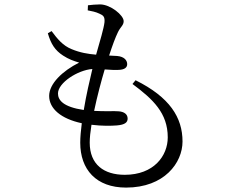

<svg xmlns="http://www.w3.org/2000/svg" viewBox="-20 -803 1040 871"><path d="M214 -662 197 -652C211 -604 229 -575 266 -551C292 -534 313 -527 339 -519C263 -481 203 -423 203 -368C203 -310 257 -264 351 -244C347 -212 344 -181 344 -156C344 -34 416 48 552 48C726 48 808 -65 808 -161C808 -270 750 -362 595 -439L581 -422C674 -353 741 -290 741 -180C741 -96 678 -10 546 -10C452 -10 387 -56 387 -156C387 -178 390 -206 395 -237C443 -231 485 -232 510 -234C547 -237 559 -248 559 -265C559 -285 543 -296 519 -298C498 -300 457 -297 407 -300C421 -367 440 -438 455 -488C480 -486 505 -485 519 -486C544 -487 557 -496 557 -512C557 -529 544 -546 512 -549L475 -551C491 -600 503 -632 515 -657C527 -682 541 -688 541 -707C541 -734 481 -783 434 -783C414 -783 396 -781 379 -779L378 -756C394 -753 415 -749 431 -741C449 -733 456 -727 454 -702C451 -675 434 -618 416 -555C380 -558 343 -564 305 -580C265 -596 240 -627 214 -662ZM360 -304C266 -318 243 -349 243 -379C243 -427 332 -485 399 -490C387 -440 371 -371 360 -304Z"/></svg>

Font: Harano Aji Mincho CN
Style: Regular
Weight: 400
Foundry: Masamichi Hosoda
Version: HaranoAjiMinchoCN-Regular version 20230610;ttx 4.39.4